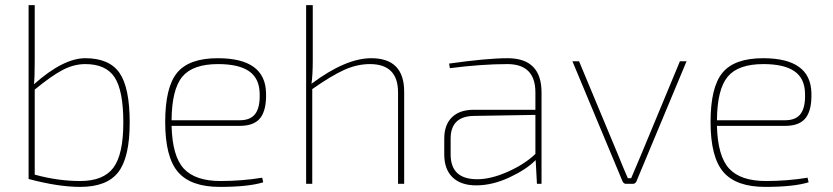

<svg xmlns="http://www.w3.org/2000/svg" viewBox="-20 -720 3261 752"><path d="M116 -700V-483Q116 -413 113 -390Q228 -492 314 -492Q408 -492 448 -434.5Q488 -377 488 -240Q488 -104 443.5 -46Q399 12 294 12Q208 12 92 -19V-700ZM116 -369V-36Q207 -11 294 -11Q385 -11 424 -63Q463 -115 463 -240Q463 -365 429 -417Q395 -469 314 -469Q269 -469 224.5 -445.5Q180 -422 116 -369Z M919 -227H652Q655 -108 700 -59.5Q745 -11 844 -11Q927 -11 1007 -24L1011 -6Q953 12 841 12Q727 12 677 -46.5Q627 -105 627 -242Q627 -379 674 -435.5Q721 -492 833 -492Q1019 -492 1022 -356Q1024 -290 1000 -258.5Q976 -227 919 -227ZM652 -249H919Q962 -249 980.5 -275Q999 -301 997 -354Q996 -413 955.5 -441Q915 -469 834 -469Q735 -469 694 -419.5Q653 -370 652 -249Z M1205 -700V-485Q1205 -426 1200 -392Q1334 -492 1434 -492Q1563 -492 1563 -361V0H1539V-358Q1539 -469 1429 -469Q1378 -469 1327.5 -446Q1277 -423 1203 -371V0H1179V-700Z M1742 -453 1739 -471Q1888 -492 1968 -492Q2101 -492 2101 -358V0H2083L2078 -93Q2043 -57 1976 -25.5Q1909 6 1845 6Q1785 6 1752.5 -25.5Q1720 -57 1720 -115V-177Q1720 -231 1750 -260.5Q1780 -290 1835 -290H2077V-358Q2077 -469 1967 -469Q1868 -469 1742 -453ZM1745 -177V-115Q1745 -20 1845 -18Q1900 -17 1967 -46.5Q2034 -76 2077 -117V-270L1835 -266Q1745 -264 1745 -177Z M2669 -480 2472 -8Q2467 0 2459 0H2432Q2424 0 2419 -8L2222 -480H2248L2401 -113Q2407 -98 2419.5 -67.5Q2432 -37 2439 -22H2452L2491 -114L2643 -480Z M3055 -227H2788Q2791 -108 2836 -59.5Q2881 -11 2980 -11Q3063 -11 3143 -24L3147 -6Q3089 12 2977 12Q2863 12 2813 -46.5Q2763 -105 2763 -242Q2763 -379 2810 -435.5Q2857 -492 2969 -492Q3155 -492 3158 -356Q3160 -290 3136 -258.5Q3112 -227 3055 -227ZM2788 -249H3055Q3098 -249 3116.5 -275Q3135 -301 3133 -354Q3132 -413 3091.5 -441Q3051 -469 2970 -469Q2871 -469 2830 -419.5Q2789 -370 2788 -249Z"/></svg>

Font: Exo 2.0 Thin
Style: Regular
Weight: 250
Designer: Natanael Gama
Version: Version 1.001;PS 001.001;hotconv 1.0.70;makeotf.lib2.5.58329